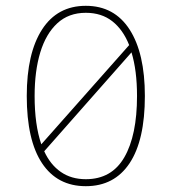

<svg xmlns="http://www.w3.org/2000/svg" viewBox="-20 -629 590 660"><path d="M275 11Q177 11 124.5 -68Q72 -147 72 -299Q72 -446 124.5 -527.5Q177 -609 275 -609Q373 -609 425.5 -527.5Q478 -446 478 -299Q478 -147 425.5 -68Q373 11 275 11ZM99 -299Q99 -200 122 -133L424 -474Q403 -527 366 -556Q329 -585 275 -585Q216 -585 177 -549Q138 -513 118.5 -449Q99 -385 99 -299ZM275 -13Q364 -13 407.5 -88.5Q451 -164 451 -299Q451 -387 432 -449L132 -109Q153 -63 189 -38Q225 -13 275 -13Z"/></svg>

Font: Inconsolata SemiExpanded ExtraLight
Style: Regular
Weight: 200
Width: 6
Monospace: yes
Designer: Raph Levien, Cyreal, Brenton Simpson
Foundry: Raph Levien, Cyreal, Google
Version: Version 3.001; ttfautohint (v1.8.2.53-6de2)